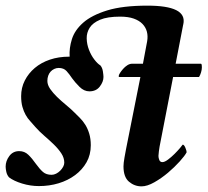

<svg xmlns="http://www.w3.org/2000/svg" viewBox="-21 -653 736 681"><path d="M501 -507Q504 -525 500 -540.5Q496 -556 484.5 -568Q473 -580 453.5 -587Q434 -594 405 -594Q360 -594 334 -583Q308 -572 297 -554.5Q286 -537 286.5 -516.5Q287 -496 294.5 -476.5Q302 -457 313.5 -442Q325 -427 335 -421Q344 -410 329.5 -410.5Q315 -411 293.5 -418Q272 -425 251 -435Q230 -445 226 -452Q224 -482 234 -514Q244 -546 274 -572.5Q304 -599 359 -616Q414 -633 502 -633Q537 -633 562.5 -629Q588 -625 604 -617Q620 -609 626.5 -596.5Q633 -584 629 -566ZM224 -452Q264 -452 291 -443Q318 -434 335 -421Q342 -413 344 -399.5Q346 -386 346 -380Q346 -363 333 -346Q320 -329 296 -329Q277 -329 261 -345Q245 -361 235 -375Q225 -390 215 -401Q205 -412 187 -412Q179 -412 171.5 -408.5Q164 -405 158.5 -399Q153 -393 150 -384.5Q147 -376 147 -366Q147 -352 157 -337.5Q167 -323 181.5 -309Q196 -295 213 -281Q230 -267 244 -253Q253 -244 263 -234Q273 -224 281.5 -210.5Q290 -197 295.5 -179Q301 -161 301 -138Q301 -104 286 -77.5Q271 -51 245.5 -32Q220 -13 187 -3Q154 7 117 7Q87 7 57.5 -2Q28 -11 11 -24Q4 -32 1.5 -43Q-1 -54 -1 -62Q-1 -82 12 -99.5Q25 -117 47 -117Q66 -117 79.5 -104Q93 -91 107 -71Q120 -53 131.5 -43Q143 -33 162 -33Q170 -33 178 -37Q186 -41 192.5 -47.5Q199 -54 203 -61.5Q207 -69 207 -76Q207 -93 196.5 -109Q186 -125 170 -140.5Q154 -156 136 -171.5Q118 -187 104 -203Q95 -214 86 -223.5Q77 -233 70 -245.5Q63 -258 58.5 -274Q54 -290 54 -312Q54 -342 67 -367.5Q80 -393 102.5 -412Q125 -431 156 -441.5Q187 -452 224 -452ZM501 -507Q505 -512 521.5 -523Q538 -534 557 -545Q576 -556 592 -564.5Q608 -573 611 -573Q616 -573 621 -571Q626 -569 629 -567L602 -427H691Q694 -427 694.5 -422.5Q695 -418 695 -414Q695 -406 692 -396Q689 -386 685 -380H593L545 -133Q544 -128 542.5 -116Q541 -104 541 -100Q541 -93 544 -85.5Q547 -78 555 -78Q563 -78 575 -87Q587 -96 598 -107Q609 -118 617.5 -128Q626 -138 627 -140Q632 -140 636.5 -129Q641 -118 641 -113Q635 -101 616.5 -80.5Q598 -60 575 -40.5Q552 -21 526.5 -6.5Q501 8 481 8Q456 8 436.5 -8.5Q417 -25 417 -63Q417 -74 420.5 -94Q424 -114 426 -124L477 -380H402Q401 -380 400.5 -380.5Q400 -381 400 -383Q400 -387 404.5 -394Q409 -401 415.5 -408.5Q422 -416 430.5 -421.5Q439 -427 448 -427H486Z"/></svg>

Font: Vermiglione
Style: Italic
Weight: 400
Italic angle: -11°
Version: Version 1.105